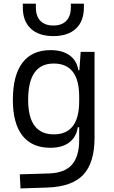

<svg xmlns="http://www.w3.org/2000/svg" viewBox="-20 -803 626 1056"><path d="M92.8 233.4 88.9 155.8 250 150.9Q336.4 147.9 375.7 102.8Q415 57.6 415.5 -30.3V-103H407.7Q400.4 -50.3 361.8 -20.3Q323.2 9.8 257.3 9.8Q155.8 9.8 103.3 -57.1Q50.8 -124 50.8 -253.9Q50.8 -388.7 103.5 -458Q156.2 -527.3 258.3 -527.3Q323.2 -527.3 363 -498.5Q402.8 -469.7 411.1 -416.5H416.5L423.8 -517.6H500V-45.9Q500 92.3 438 158.2Q376 224.1 240.2 228.5ZM415.5 -271.5Q415.5 -453.6 275.4 -453.6Q134.8 -453.6 134.8 -253.9Q134.8 -64 275.9 -64Q415.5 -64 415.5 -246.1ZM273.4 -604.5Q193.4 -604.5 149.4 -645.5Q105.5 -686.5 105.5 -761.7V-782.7H177.2V-761.7Q177.2 -714.4 202.1 -688.5Q227.1 -662.6 273.4 -662.6Q319.8 -662.6 344.7 -688.5Q369.6 -714.4 369.6 -761.7V-782.7H441.4V-761.7Q441.4 -686.5 397.5 -645.5Q353.5 -604.5 273.4 -604.5Z"/></svg>

Font: Cascadia Code NF SemiLight
Style: Regular
Weight: 350
Monospace: yes
Designer: Aaron Bell
Foundry: Saja Typeworks
Version: Version 2404.023; ttfautohint (v1.8.4)